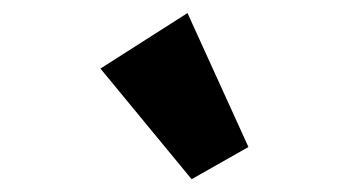

<svg xmlns="http://www.w3.org/2000/svg" viewBox="-20 -853 540 294"><path d="M273.4 -578.6 133.8 -748 267.1 -833 360.4 -627.9Z"/></svg>

Font: Schibsted Grotesk ExtraBold
Style: Regular
Weight: 800
Designer: Bakken & Baeck AS, Henrik Kongsvoll
Foundry: Schibsted ASA
Version: Version 1.100; ttfautohint (v1.8.4.7-5d5b);gftools[0.9.25]